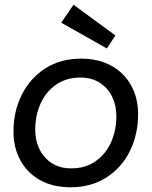

<svg xmlns="http://www.w3.org/2000/svg" viewBox="-20 -780 641 812"><path d="M278 12Q204 12 150 -18Q96 -48 66.5 -101.5Q37 -155 37 -223Q37 -310 72.5 -380Q108 -450 172 -491Q236 -532 323 -532Q397 -532 451 -502Q505 -472 534.5 -419Q564 -366 564 -297Q564 -211 529 -140.5Q494 -70 429.5 -29Q365 12 278 12ZM281 -68Q341 -68 383.5 -97.5Q426 -127 449 -177Q472 -227 472 -289Q472 -335 454 -371.5Q436 -408 402 -430Q368 -452 320 -452Q261 -452 218 -422.5Q175 -393 152 -343Q129 -293 129 -231Q129 -186 147 -149Q165 -112 199 -90Q233 -68 281 -68ZM432 -575 239 -684 291 -760 468 -630Z"/></svg>

Font: ABeeZee
Style: Italic
Weight: 400
Italic angle: -10°
Designer: Anja Meiners
Foundry: Anja Meiners
Version: Version 1.003; ttfautohint (v1.8.3)